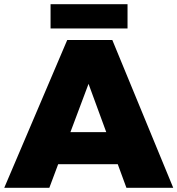

<svg xmlns="http://www.w3.org/2000/svg" viewBox="-28 -891 842 911"><path d="M577.1 -871.1V-755.9H211.9V-871.1ZM571.8 0 530.8 -111.8H248L206.1 0H-7.8L291 -701.2H504.9L793.9 0ZM306.2 -264.2H476.1L392.1 -493.2Z"/></svg>

Font: Montserrat arm ExtraBold
Style: Regular
Weight: 800
Designer: Julieta Ulanovsky
Foundry: Julieta Ulanovsky
Version: Version 6.000;PS 006.000;hotconv 1.0.88;makeotf.lib2.5.64775